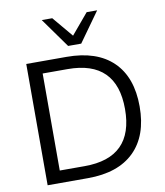

<svg xmlns="http://www.w3.org/2000/svg" viewBox="-99 -1018 945 1099"><g transform="rotate(-10 373.5 -468.5)"><path d="M88 0ZM88 0V-705H322Q498 -705 591.5 -614Q685 -523 685 -353Q685 -183 591.5 -91.5Q498 0 322 0ZM171 -71H316Q600 -71 600 -353Q600 -635 316 -635H171ZM342 -765 219 -937H280L380 -818L480 -937H541L418 -765Z"/></g></svg>

Font: Winston
Style: Regular
Weight: 400
Designer: Original fonts by Vernon Adams / Changes by Cristiano Sobral
Foundry: Original fonts by Vernon Adams / Changes by Cristiano Sobral
Version: Version 2.503;July 17, 2020;FontCreator 13.0.0.2655 64-bit